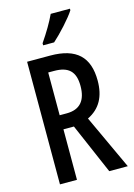

<svg xmlns="http://www.w3.org/2000/svg" viewBox="-138 -1010 753 1080"><g transform="rotate(-15 238.5 -470.0)"><path d="M382 -931V-940H270C249 -895 220 -846 183 -792V-780H247C290 -818 357 -891 382 -931ZM206 -714H72V0H171V-294H232L359 0H467L320 -317C394 -353 428 -417 428 -509C428 -646 359 -714 206 -714ZM205 -625C288 -625 327 -590 327 -505C327 -421 290 -376 212 -376H171V-625Z"/></g></svg>

Font: Noto Sans Sinhala UI ExtraCondensed Medium
Style: Regular
Weight: 500
Width: 2
Designer: Jelle Bosma - Monotype Design Team
Foundry: Monotype Imaging Inc.
Version: Version 2.006